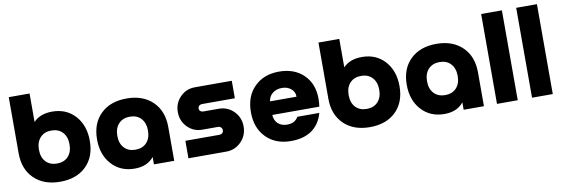

<svg xmlns="http://www.w3.org/2000/svg" viewBox="-54 -1145 4566 1557"><g transform="rotate(-10 2228.5 -367.0)"><path d="M341.8 6.8Q207.5 6.8 128.2 -70.3Q48.8 -147.5 48.8 -278.8V-741.2H220.2V-506.8Q274.9 -564.9 374 -564.9Q491.2 -564.9 563 -485.4Q634.8 -405.8 634.8 -278.8Q634.8 -147 555.9 -70.1Q477.1 6.8 341.8 6.8ZM249.8 -378.4Q215.8 -341.8 215.8 -278.8Q215.8 -215.8 249.8 -179.4Q283.7 -143.1 341.8 -143.1Q399.9 -143.1 433.8 -179.4Q467.8 -215.8 467.8 -278.8Q467.8 -341.8 433.8 -378.4Q399.9 -415 341.8 -415Q283.7 -415 249.8 -378.4Z M955.6 6.8Q838.4 6.8 766.4 -72.8Q694.3 -152.3 694.3 -278.8Q694.3 -410.6 773.4 -487.8Q852.5 -564.9 987.8 -564.9Q1121.6 -564.9 1201.2 -487.5Q1280.8 -410.2 1280.8 -278.8V0H1113.8V-61Q1059.6 6.8 955.6 6.8ZM895.5 -378.4Q861.3 -341.8 861.3 -278.8Q861.3 -215.8 895.5 -179.4Q929.7 -143.1 987.8 -143.1Q1045.9 -143.1 1079.8 -179.4Q1113.8 -215.8 1113.8 -278.8Q1113.8 -341.8 1079.8 -378.4Q1045.9 -415 987.8 -415Q929.7 -415 895.5 -378.4Z M1397.9 0V-144H1677.2Q1692.9 -144 1702.4 -152.8Q1711.9 -161.6 1711.9 -175.8Q1711.9 -190.4 1702.4 -199.7Q1692.9 -209 1677.2 -209H1549.3Q1477.1 -209 1427.5 -259.5Q1377.9 -310.1 1377.9 -383.8Q1377.9 -456.5 1427.5 -507.3Q1477.1 -558.1 1549.3 -558.1H1853V-414.1H1584Q1568.4 -414.1 1558.8 -405.5Q1549.3 -397 1549.3 -382.8Q1549.3 -369.1 1558.8 -361.1Q1568.4 -353 1584 -353H1709Q1782.2 -353 1832.8 -302Q1883.3 -251 1883.3 -176.8Q1883.3 -102.5 1832.5 -51.3Q1781.7 0 1709 0Z M2242.7 6.8Q2114.7 6.8 2038.1 -71.8Q1961.4 -150.4 1961.4 -278.8Q1961.4 -410.2 2038.8 -487.5Q2116.2 -564.9 2242.7 -564.9Q2368.2 -564.9 2444.3 -490.5Q2520.5 -416 2520.5 -293.9Q2520.5 -256.3 2515.6 -228H2128.4Q2131.3 -181.2 2160.2 -155.5Q2189 -129.9 2234.9 -129.9Q2299.3 -129.9 2325.7 -178.2H2506.8Q2481.9 -87.4 2414.8 -40.3Q2347.7 6.8 2242.7 6.8ZM2129.9 -339.8H2347.7Q2348.1 -379.4 2318.1 -404.8Q2288.1 -430.2 2242.7 -430.2Q2195.8 -430.2 2164.8 -404.8Q2133.8 -379.4 2129.9 -339.8Z M2892.1 6.8Q2757.8 6.8 2678.5 -70.3Q2599.1 -147.5 2599.1 -278.8V-741.2H2770.5V-506.8Q2825.2 -564.9 2924.3 -564.9Q3041.5 -564.9 3113.3 -485.4Q3185.1 -405.8 3185.1 -278.8Q3185.1 -147 3106.2 -70.1Q3027.3 6.8 2892.1 6.8ZM2800 -378.4Q2766.1 -341.8 2766.1 -278.8Q2766.1 -215.8 2800 -179.4Q2834 -143.1 2892.1 -143.1Q2950.2 -143.1 2984.1 -179.4Q3018.1 -215.8 3018.1 -278.8Q3018.1 -341.8 2984.1 -378.4Q2950.2 -415 2892.1 -415Q2834 -415 2800 -378.4Z M3505.9 6.8Q3388.7 6.8 3316.7 -72.8Q3244.6 -152.3 3244.6 -278.8Q3244.6 -410.6 3323.7 -487.8Q3402.8 -564.9 3538.1 -564.9Q3671.9 -564.9 3751.5 -487.5Q3831.1 -410.2 3831.1 -278.8V0H3664.1V-61Q3609.9 6.8 3505.9 6.8ZM3445.8 -378.4Q3411.6 -341.8 3411.6 -278.8Q3411.6 -215.8 3445.8 -179.4Q3480 -143.1 3538.1 -143.1Q3596.2 -143.1 3630.1 -179.4Q3664.1 -215.8 3664.1 -278.8Q3664.1 -341.8 3630.1 -378.4Q3596.2 -415 3538.1 -415Q3480 -415 3445.8 -378.4Z M3938.5 0V-740.2H4109.4V0Z M4227.1 0V-740.2H4397.9V0Z"/></g></svg>

Font: Biathlonist
Style: Bold
Weight: 700
Designer: Go4gold
Foundry: Go4gold
Version: Version 3.010;FEAKit 1.0